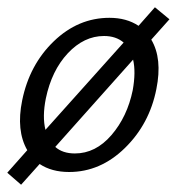

<svg xmlns="http://www.w3.org/2000/svg" viewBox="-20 -468 491 528"><path d="M446 -415 396 -359Q427 -307 410 -223Q391 -127 323.5 -61Q256 5 170 5Q122 5 89 -17L38 40L0 7L55 -55Q24 -109 41 -192Q61 -290 128 -354.5Q195 -419 281 -419Q328 -419 361 -397L406 -448ZM106 -197Q96 -147 105 -111L320 -351Q299 -369 266 -369Q211 -369 166.5 -321.5Q122 -274 106 -197ZM345 -220Q354 -270 346 -304L132 -64Q152 -46 186 -46Q243 -46 286.5 -96.5Q330 -147 345 -220Z"/></svg>

Font: EauTestInfant
Style: Italic
Weight: 400
Italic angle: -12°
Designer: Christian Thalmann (Catharsis Fonts)
Version: Version 0.001;PS 000.001;hotconv 1.0.88;makeotf.lib2.5.64775